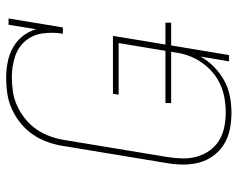

<svg xmlns="http://www.w3.org/2000/svg" viewBox="-96 -688 791 640"><g transform="rotate(-90 300.0 -367.5)"><path d="M244 8Q216 8 189 2.5Q162 -3 139.5 -17Q117 -31 101.5 -52Q86 -73 79 -98.5Q72 -124 72 -152Q72 -180 77 -208L134 -553Q138 -579 147 -604.5Q156 -630 171.5 -653Q187 -676 209 -694Q231 -712 256 -723.5Q281 -735 307.5 -739Q334 -743 360 -743Q387 -743 413 -738Q439 -733 461.5 -720.5Q484 -708 500 -688Q516 -668 523 -643L538 -735H559L529 -554H508Q514 -588 509 -622Q504 -656 483 -680Q462 -704 430 -714Q398 -724 364 -724Q340 -724 315.5 -720.5Q291 -717 268 -706.5Q245 -696 224.5 -679.5Q204 -663 189.5 -642Q175 -621 166.5 -597.5Q158 -574 154 -550L97 -205Q93 -180 92.5 -155Q92 -130 98.5 -107Q105 -84 118.5 -65Q132 -46 152 -33.5Q172 -21 196.5 -16Q221 -11 246 -11Q246 -11 246 -11Q246 -11 246 -11Q269 -11 292.5 -15Q316 -19 338.5 -29Q361 -39 380 -55.5Q399 -72 413 -92.5Q427 -113 435 -135.5Q443 -158 446 -182L448 -193H277V-212H451L477 -368H305L308 -387H501L472 -212H545V-193H469L437 0H416L432 -95Q418 -70 397 -49.5Q376 -29 351 -15.5Q326 -2 298.5 3Q271 8 244 8Z"/></g></svg>

Font: Iosevka Curly Slab ThEx
Style: Italic
Weight: 100
Width: 7
Italic angle: -9°
Monospace: yes
Designer: Belleve Invis
Foundry: Belleve Invis
Version: Version 11.1.0; ttfautohint (v1.8.3)